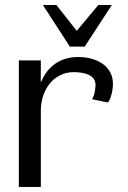

<svg xmlns="http://www.w3.org/2000/svg" viewBox="-20 -737 504 757"><path d="M54.3 0V-498.8H141L140.3 -295.6L120.1 -337.8Q129.4 -393.8 150.9 -432.6Q172.4 -471.5 207.1 -491.8Q241.8 -512.2 289.8 -512.2Q315.2 -512.2 339.3 -505.9Q363.4 -499.6 382.8 -486.6Q402.3 -473.6 413.8 -453.4Q425.3 -433.2 425.3 -405.4Q425.3 -393.6 422.9 -379.7Q420.5 -365.8 416.1 -353.4Q411.8 -341.1 406 -332.9L343 -345.8Q349.8 -356.5 352.7 -370.9Q355.7 -385.3 356 -392.6Q358.5 -411.1 351.5 -422.8Q344.6 -434.5 331.7 -441Q318.7 -447.5 302.8 -450Q286.8 -452.6 270.8 -452.6Q242 -452.6 218.3 -441Q194.6 -429.4 177.3 -408.8Q160.1 -388.2 150.6 -360.5Q141 -332.9 141 -300.4V0ZM149 -717.4 255.3 -553.3H314.1L421 -717.4H367.8L282.5 -615.5L202.3 -717.4Z"/></svg>

Font: Russolo 10pt ExtraLight
Style: Regular
Weight: 200
Designer: Micah Stupak-Hahn
Version: Version 1.000